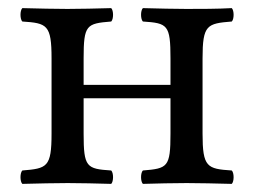

<svg xmlns="http://www.w3.org/2000/svg" viewBox="-20 -451 626 473"><path d="M479 -307C479 -390 490 -393 551 -398C557 -404 557 -425 551 -431C516 -429 472 -429 439 -429C411 -429 371 -430 332 -431C326 -425 326 -404 332 -398C393 -394 400 -390 400 -307V-242H186V-307C186 -390 193 -393 254 -398C260 -404 260 -425 254 -431C216 -430 178 -429 146 -429C116 -429 75 -430 35 -431C29 -425 29 -404 35 -398C96 -394 107 -390 107 -307V-122C107 -39 96 -36 35 -31C29 -25 29 -4 35 2C75 1 115 0 147 0C179 0 218 1 254 2C260 -4 260 -25 254 -31C193 -35 186 -39 186 -122V-209H400V-122C400 -39 393 -36 332 -31C326 -25 326 -4 332 2C368 1 405 0 440 0C470 0 512 1 551 2C557 -4 557 -25 551 -31C490 -35 479 -39 479 -122Z"/></svg>

Font: Libertinus Serif
Style: Regular
Weight: 400
Designer: Philipp H. Poll, Khaled Hosny
Foundry: Caleb Maclennan
Version: Version 7.050;RELEASE